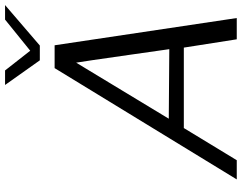

<svg xmlns="http://www.w3.org/2000/svg" viewBox="-116 -816 933 740"><g transform="rotate(-90 350.0 -446.5)"><path d="M392 -893H448L524 -796L644 -893H700L544 -759H487ZM28 0 457 -702H545L650 0H568L536 -204H226L102 0ZM262 -262 530 -260Q523 -310 509.5 -404Q496 -498 487.5 -557Q479 -616 478 -619Q468 -602 394.5 -481Q321 -360 262 -262Z"/></g></svg>

Font: Coval
Style: ExtraLight Italic
Weight: 200
Foundry: Context Ltd
Version: Version 001.000